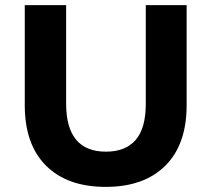

<svg xmlns="http://www.w3.org/2000/svg" viewBox="-20 -720 828 752"><path d="M77 -308V-700H239V-314Q239 -126 395 -126Q471 -126 511 -171.5Q551 -217 551 -314V-700H711V-308Q711 -154 627.5 -71Q544 12 394 12Q244 12 160.5 -71Q77 -154 77 -308Z"/></svg>

Font: APTA Sans Regular
Style: Bold Italic
Weight: 700
Version: Version 7.200